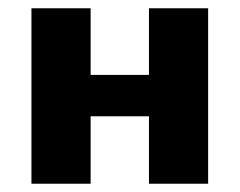

<svg xmlns="http://www.w3.org/2000/svg" viewBox="-20 -444 579 464"><path d="M340 0V-424H483V0ZM56 0V-424H199V0ZM126 -163V-263H411V-163Z"/></svg>

Font: Ysabeau Office ExtraBold
Style: Regular
Weight: 800
Designer: Christian Thalmann (Catharsis Fonts)
Version: Version 2.001;gftools[0.9.30]; featfreeze: tnum,lnum,ss02